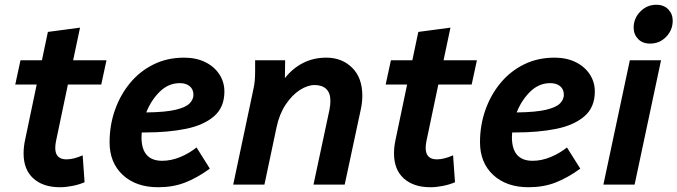

<svg xmlns="http://www.w3.org/2000/svg" viewBox="-20 -775 2844 806"><path d="M44 -420 66 -522H156L181 -641L316 -659L287 -522H427L405 -420H265L215 -182Q212 -167 212 -154Q212 -106 259 -106Q289 -106 327 -123L335 -10Q312 0 284 5.5Q256 11 232 11Q161 11 120 -26Q79 -63 79 -131Q79 -144 80.5 -158Q82 -172 85 -186L134 -420Z M440 -178Q440 -249 462.5 -313Q485 -377 526 -426.5Q567 -476 624.5 -504.5Q682 -533 753 -533Q803 -533 841 -514.5Q879 -496 900.5 -463.5Q922 -431 922 -391Q922 -324 878 -286.5Q834 -249 759.5 -234Q685 -219 591 -219Q584 -219 575 -219Q574 -209 574 -199Q574 -100 661 -100Q698 -100 736 -115.5Q774 -131 805 -156L861 -67Q807 -28 756.5 -8.5Q706 11 644 11Q551 11 495.5 -40.5Q440 -92 440 -178ZM735 -426Q687 -426 650.5 -390Q614 -354 594 -303Q676 -304 718.5 -314.5Q761 -325 776.5 -341.5Q792 -358 792 -377Q792 -400 776.5 -413Q761 -426 735 -426Z M959 0 1043 -397Q1048 -419 1049.5 -437Q1051 -455 1051 -478V-522H1177L1176 -447Q1208 -488 1252 -510.5Q1296 -533 1350 -533Q1415 -533 1458 -491Q1501 -449 1501 -373Q1501 -344 1494 -313L1427 0H1296L1363 -314Q1365 -325 1366 -333.5Q1367 -342 1367 -351Q1367 -385 1349.5 -401.5Q1332 -418 1301 -418Q1271 -418 1238.5 -397Q1206 -376 1179.5 -336.5Q1153 -297 1141 -241L1090 0Z M1599 -420 1621 -522H1711L1736 -641L1871 -659L1842 -522H1982L1960 -420H1820L1770 -182Q1767 -167 1767 -154Q1767 -106 1814 -106Q1844 -106 1882 -123L1890 -10Q1867 0 1839 5.5Q1811 11 1787 11Q1716 11 1675 -26Q1634 -63 1634 -131Q1634 -144 1635.5 -158Q1637 -172 1640 -186L1689 -420Z M1995 -178Q1995 -249 2017.5 -313Q2040 -377 2081 -426.5Q2122 -476 2179.5 -504.5Q2237 -533 2308 -533Q2358 -533 2396 -514.5Q2434 -496 2455.5 -463.5Q2477 -431 2477 -391Q2477 -324 2433 -286.5Q2389 -249 2314.5 -234Q2240 -219 2146 -219Q2139 -219 2130 -219Q2129 -209 2129 -199Q2129 -100 2216 -100Q2253 -100 2291 -115.5Q2329 -131 2360 -156L2416 -67Q2362 -28 2311.5 -8.5Q2261 11 2199 11Q2106 11 2050.5 -40.5Q1995 -92 1995 -178ZM2290 -426Q2242 -426 2205.5 -390Q2169 -354 2149 -303Q2231 -304 2273.5 -314.5Q2316 -325 2331.5 -341.5Q2347 -358 2347 -377Q2347 -400 2331.5 -413Q2316 -426 2290 -426Z M2640 -659Q2640 -698 2668 -726.5Q2696 -755 2735 -755Q2767 -755 2785.5 -735.5Q2804 -716 2804 -688Q2804 -649 2776.5 -620.5Q2749 -592 2709 -592Q2677 -592 2658.5 -611.5Q2640 -631 2640 -659ZM2513 0 2624 -522H2755L2644 0Z"/></svg>

Font: Radio Canada SemiBold
Style: Italic
Weight: 600
Italic angle: -12°
Designer: Charles Daoud, Etienne Aubert Bonn, Alexandre Saumier Demers, Jacques Le Bailly
Foundry: Radio-Canada
Version: Version 2.104; ttfautohint (v1.8.4.7-5d5b);gftools[0.9.28.de